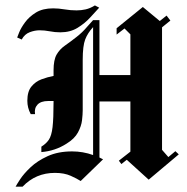

<svg xmlns="http://www.w3.org/2000/svg" viewBox="-20 -660 690 708"><path d="M60 -514.2 43.3 -521.7Q44.2 -524.2 50.8 -540.8Q57.5 -557.5 72.5 -577.9Q87.5 -598.3 112.5 -613.8Q137.5 -629.2 175.8 -629.2Q196.7 -629.2 218.3 -625.4Q240 -621.7 262.5 -621.7Q279.2 -621.7 295.8 -625.4Q312.5 -629.2 330 -640L345.8 -631.7Q332.5 -617.5 312.9 -595.8Q293.3 -574.2 266.2 -557.5Q239.2 -540.8 202.5 -540.8Q182.5 -540.8 163.3 -544.6Q144.2 -548.3 125.8 -548.3Q108.3 -548.3 89.6 -541.2Q70.8 -534.2 60 -514.2ZM37.5 28.3Q40.8 21.7 54.2 1.2Q67.5 -19.2 92.5 -42.9Q117.5 -66.7 155.8 -84.2Q194.2 -101.7 245.8 -101.7Q285.8 -101.7 323.3 -88.3V-560Q303.3 -538.3 294.2 -514.6Q285 -490.8 285 -439.2V-253.3Q285 -238.3 282.5 -216.7Q280 -195 267.5 -171.7Q255 -148.3 225 -130Q183.3 -103.3 132.5 -99.2V-119.2Q150 -130 160 -144.6Q170 -159.2 173.8 -191.2Q177.5 -223.3 177.5 -285V-287.5H157.5Q130.8 -287.5 118.3 -274.2Q105.8 -260.8 109.2 -239.2H93.3Q80.8 -262.5 80.8 -288.3Q80.8 -322.5 95.8 -340.8Q110.8 -359.2 132.9 -367.5Q155 -375.8 177.5 -380V-400.8Q177.5 -439.2 188.8 -458.8Q200 -478.3 219.2 -491.7Q238.3 -505 261.7 -523.3Q272.5 -531.7 282.5 -541.2Q292.5 -550.8 301.7 -561.7L323.3 -585.8H346.7V-383.3H460.8V-533.3L439.2 -555L410 -532.5V-555.8L506.7 -634.2L569.2 -582.5L594.2 -602.5L608.3 -584.2L577.5 -559.2V-107.5L600.8 -80.8L626.7 -102.5L639.2 -90.8L528.3 2.5L447.5 -70.8L427.5 -55L418.3 -67.5L460.8 -100.8V-285.8H346.7V-79.2Q353.3 -75.8 360 -72.5L277.5 7.5Q265 -0.8 240.8 -11.7Q216.7 -22.5 182.5 -22.5Q111.7 -22.5 63.3 28.3Z"/></svg>

Font: Manufacturing Consent
Style: Regular
Weight: 400
Version: Version 3.000; ttfautohint (v1.8.4.7-5d5b)